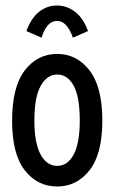

<svg xmlns="http://www.w3.org/2000/svg" viewBox="-20 -669 415 698"><path d="M188 9Q116 9 70 -50Q24 -109 24 -230Q24 -353 70 -413Q116 -473 188 -473Q259 -473 305.5 -413Q352 -353 352 -230Q352 -109 305.5 -50Q259 9 188 9ZM188 -66Q226 -66 248 -107.5Q270 -149 270 -231Q270 -316 248 -357Q226 -398 188 -398Q151 -398 128 -357Q105 -316 105 -231Q105 -149 127.5 -107.5Q150 -66 188 -66ZM131 -532 76 -556Q93 -603 122 -626Q151 -649 187 -649Q223 -649 253 -626Q283 -603 300 -556L245 -532Q224 -593 187 -593Q150 -593 131 -532Z"/></svg>

Font: Inconsolata Condensed SemiBold
Style: Regular
Weight: 600
Width: 3
Monospace: yes
Designer: Raph Levien, Cyreal, Brenton Simpson
Foundry: Raph Levien, Cyreal, Google
Version: Version 3.100; ttfautohint (v1.8.4.7-5d5b)